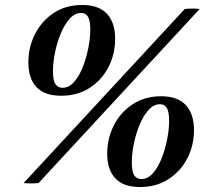

<svg xmlns="http://www.w3.org/2000/svg" viewBox="-20 -736 843 772"><path d="M783 -700 135 0Q105 3 75 0L723 -700Q753 -703 783 -700ZM443 -580Q443 -519 416.5 -467Q390 -415 341 -383Q292 -351 226 -351Q159 -351 126.5 -386Q94 -421 94 -485Q94 -546 120.5 -598.5Q147 -651 195.5 -683.5Q244 -716 311 -716Q377 -716 410 -680.5Q443 -645 443 -580ZM343 -617Q343 -653 334 -668.5Q325 -684 306 -684Q281 -684 260 -660.5Q239 -637 224 -600.5Q209 -564 201 -524Q193 -484 193 -450Q193 -412 203 -397.5Q213 -383 231 -383Q257 -383 277.5 -406Q298 -429 312.5 -465.5Q327 -502 335 -542.5Q343 -583 343 -617ZM760 -213Q760 -152 733.5 -100Q707 -48 658 -16Q609 16 543 16Q476 16 443.5 -19Q411 -54 411 -118Q411 -179 437.5 -231.5Q464 -284 513 -316.5Q562 -349 628 -349Q694 -349 727 -313.5Q760 -278 760 -213ZM660 -250Q660 -286 651 -301.5Q642 -317 623 -317Q598 -317 577 -293.5Q556 -270 541 -233.5Q526 -197 518 -157Q510 -117 510 -83Q510 -45 520 -30.5Q530 -16 548 -16Q574 -16 594.5 -39Q615 -62 629.5 -98.5Q644 -135 652 -175.5Q660 -216 660 -250Z"/></svg>

Font: Poltawski Nowy SemiBold
Style: Italic
Weight: 600
Italic angle: -12°
Version: Version 1.001;gftools[0.9.25]